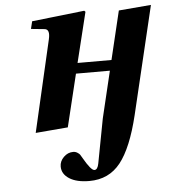

<svg xmlns="http://www.w3.org/2000/svg" viewBox="-53 -550 747 840"><g transform="rotate(-5 320.5 -130.0)"><path d="M90 12 183 -391Q193 -434 169 -437L109 -443L117 -476L348 -502L353 -497L299 -277H448L499 -490L641 -502L528 -28Q494 113 443 177.5Q392 242 306 242Q250 242 218 221.5Q186 201 186 168Q186 145 204 127Q222 109 246 109Q256 109 264.5 114.5Q273 120 275.5 124Q278 128 285 140Q317 196 332 196Q346 196 351 169L388 -26L437 -231H288L232 0Z"/></g></svg>

Font: Heuristica
Style: Bold Italic
Weight: 700
Italic angle: -13°
Version: Version 1.0.2